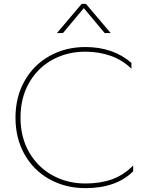

<svg xmlns="http://www.w3.org/2000/svg" viewBox="-20 -957 768 992"><path d="M552 -786H521L413 -915L305 -786H274L402 -937H424ZM421 15Q319 15 236.5 -30.5Q154 -76 107 -159Q60 -242 60 -349Q60 -456 107 -539Q154 -622 236.5 -668Q319 -714 421 -714Q565 -714 659 -632V-602Q613 -647 552 -668.5Q491 -690 421 -690Q327 -690 250.5 -648Q174 -606 130 -528.5Q86 -451 86 -349Q86 -247 131 -169.5Q176 -92 252.5 -50.5Q329 -9 421 -9Q498 -9 558.5 -30.5Q619 -52 668 -102V-72Q581 15 421 15Z"/></svg>

Font: Prompt Thin
Style: Regular
Weight: 100
Designer: Katatrad Team
Foundry: CadsonDemak
Version: Version 1.030